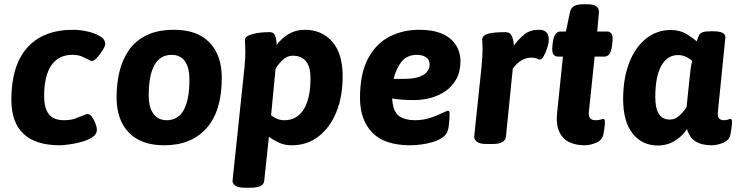

<svg xmlns="http://www.w3.org/2000/svg" viewBox="-20 -670 3449 896"><path d="M260 8Q33 8 33 -205Q33 -364 107 -447.5Q181 -531 322 -531Q352 -531 386.5 -523.5Q421 -516 446 -501.5Q471 -487 471 -465Q471 -455 459 -435.5Q447 -416 432.5 -400.5Q418 -385 409 -385Q408 -385 404.5 -386Q401 -387 390 -393Q379 -399 362 -406.5Q345 -414 317 -414Q253 -414 219.5 -365Q186 -316 186 -221Q186 -165 208 -137Q230 -109 279 -109Q310 -109 331 -117Q352 -125 370 -132Q376 -134 380.5 -136Q385 -138 388 -138Q399 -138 409 -124.5Q419 -111 425.5 -93.5Q432 -76 432 -65Q432 -43 410 -29Q388 -15 357.5 -7Q327 1 299.5 4.5Q272 8 260 8Z M746 8Q639 8 581.5 -51Q524 -110 524 -216Q524 -277 537 -333.5Q550 -390 580.5 -434.5Q611 -479 663 -505Q715 -531 793 -531Q900 -531 957.5 -472Q1015 -413 1015 -306Q1015 -152 944 -72Q873 8 746 8ZM758 -109Q864 -109 864 -299Q864 -354 843 -384Q822 -414 781 -414Q674 -414 674 -223Q674 -169 696 -139Q718 -109 758 -109Z M1122 206Q1092 206 1078.5 196.5Q1065 187 1065 175L1121 -357Q1123 -379 1124 -397Q1125 -415 1125 -428Q1125 -446 1124 -459.5Q1123 -473 1123 -484Q1123 -501 1156.5 -510.5Q1190 -520 1239 -520Q1259 -520 1265 -500.5Q1271 -481 1271 -460Q1292 -490 1326 -510.5Q1360 -531 1402 -531Q1482 -531 1530.5 -475.5Q1579 -420 1579 -314Q1579 -218 1549 -145.5Q1519 -73 1465.5 -32.5Q1412 8 1342 8Q1307 8 1280 -5Q1253 -18 1235 -32L1213 174Q1210 206 1150 206ZM1308 -109Q1365 -109 1397 -159Q1429 -209 1429 -305Q1429 -410 1346 -410Q1321 -410 1301 -392Q1281 -374 1266 -349L1245 -132Q1257 -122 1273 -115.5Q1289 -109 1308 -109Z M1935 -531Q1996 -531 2034.5 -516Q2073 -501 2093.5 -478Q2114 -455 2121.5 -430.5Q2129 -406 2129 -386Q2129 -336 2109.5 -301Q2090 -266 2058.5 -244.5Q2027 -223 1989 -213Q1951 -203 1914 -203Q1881 -203 1856 -205Q1831 -207 1810 -210Q1814 -148 1842.5 -128.5Q1871 -109 1915 -109Q1955 -109 1988 -120Q2021 -131 2043 -142Q2065 -153 2070 -153Q2073 -153 2075.5 -151Q2078 -149 2078 -139Q2078 -121 2076 -97.5Q2074 -74 2070 -62Q2064 -41 2044 -27.5Q2024 -14 1997.5 -6.5Q1971 1 1944 4.5Q1917 8 1896 8Q1774 8 1717 -51.5Q1660 -111 1660 -212Q1660 -328 1698 -398Q1736 -468 1798.5 -499.5Q1861 -531 1935 -531ZM1925 -414Q1879 -414 1853.5 -381.5Q1828 -349 1817 -302H1865Q1912 -302 1938 -312Q1964 -322 1974.5 -337.5Q1985 -353 1985 -367Q1985 -392 1968 -403Q1951 -414 1925 -414Z M2250 2Q2220 2 2206 -8Q2192 -18 2193 -34L2227 -357Q2230 -387 2231 -408Q2232 -429 2232 -442Q2232 -460 2231 -469.5Q2230 -479 2230 -486Q2232 -505 2257.5 -512.5Q2283 -520 2339 -520Q2361 -520 2369 -500.5Q2377 -481 2378 -457Q2397 -484 2424.5 -507.5Q2452 -531 2494 -531Q2516 -531 2526 -522.5Q2536 -514 2538.5 -503.5Q2541 -493 2541 -485Q2541 -469 2534 -447Q2527 -425 2517.5 -408.5Q2508 -392 2501 -392Q2494 -392 2486 -396.5Q2478 -401 2460 -401Q2411 -401 2373 -350L2341 -32Q2338 2 2278 2Z M2708 8Q2668 8 2637 -6.5Q2606 -21 2590 -55Q2574 -89 2580 -145L2607 -406H2584Q2552 -406 2558 -456L2560 -473Q2566 -523 2596 -523H2621L2640 -614Q2647 -650 2699 -650H2721Q2778 -650 2775 -611L2767 -523H2813Q2844 -523 2838 -473L2836 -456Q2830 -406 2801 -406H2755L2728 -147Q2724 -109 2759 -109Q2775 -109 2783.5 -112Q2792 -115 2795 -115Q2803 -115 2803 -103Q2803 -99 2802 -84.5Q2801 -70 2796 -44Q2791 -16 2762.5 -4Q2734 8 2708 8Z M3050 9Q2977 9 2932.5 -46.5Q2888 -102 2888 -208Q2888 -304 2916 -376.5Q2944 -449 2994.5 -489.5Q3045 -530 3110 -530Q3153 -530 3184 -511Q3215 -492 3231 -477Q3237 -495 3242 -505Q3247 -515 3259 -519.5Q3271 -524 3296 -524H3308Q3368 -524 3365 -494L3330 -147Q3328 -126 3335.5 -117.5Q3343 -109 3359 -109Q3370 -109 3377.5 -112Q3385 -115 3388 -115Q3396 -115 3396 -103Q3396 -99 3395 -84.5Q3394 -70 3389 -44Q3384 -16 3355.5 -4Q3327 8 3301 8Q3255 8 3226 -10Q3197 -28 3186 -68Q3165 -35 3129.5 -13Q3094 9 3050 9ZM3106 -112Q3130 -112 3149.5 -129.5Q3169 -147 3184 -170L3198 -305Q3201 -336 3203.5 -353Q3206 -370 3210 -386Q3197 -397 3181 -405Q3165 -413 3144 -413Q3094 -413 3066 -363Q3038 -313 3038 -217Q3038 -112 3106 -112Z"/></svg>

Font: Asap
Style: Bold Italic
Weight: 700
Italic angle: -6°
Designer: Pablo Cosgaya
Foundry: Omnibus-Type
Version: Version 3.001; ttfautohint (v1.8.3)